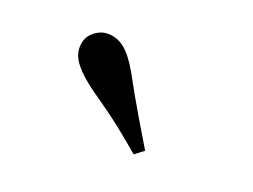

<svg xmlns="http://www.w3.org/2000/svg" viewBox="-51 -950 549 417"><g transform="rotate(20 223.5 -741.5)"><path d="M302.4 -643.7 281.7 -627.8Q256.3 -649.6 227.4 -672.6Q198.4 -695.5 154.1 -725.9Q123.9 -747.6 107.8 -766.9Q91.8 -786.2 91.8 -805.7Q91.8 -828.4 107 -841.6Q122.2 -854.8 139.8 -854.8Q161.7 -854.8 179 -840.9Q196.3 -826.9 214.5 -795.4Q242.6 -743.9 263.3 -709.2Q284 -674.4 302.4 -643.7Z"/></g></svg>

Font: Noto Serif SC ExtraLight
Style: Regular
Weight: 200
Designer: Ryoko NISHIZUKA 西塚涼子 (kana & ideographs); Frank Grießhammer (Latin, Greek & Cyrillic); Wenlong ZHANG 张文龙 (bopomofo); San
Foundry: Adobe
Version: Version 2.002-H1;hotconv 1.1.0;makeotfexe 2.6.0